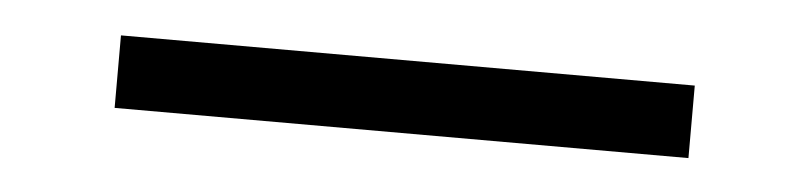

<svg xmlns="http://www.w3.org/2000/svg" viewBox="-23 20 643 153"><g transform="rotate(5 298.5 97.0)"><path d="M70 68H529V126H70Z"/></g></svg>

Font: Matangi
Style: Regular
Weight: 400
Designer: Prashant Pant
Foundry: The Graphic Ant
Version: Version 3.002